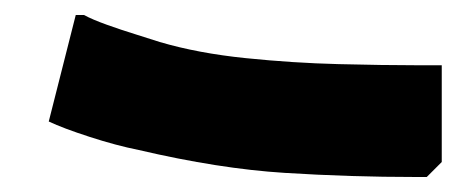

<svg xmlns="http://www.w3.org/2000/svg" viewBox="-20 -236 609 256"><path d="M569 -149V-20L549 0H535Q447 0 359.5 -5.5Q272 -11 165 -36Q135 -42 99.5 -53.5Q64 -65 45 -74L81 -216H92Q103 -210 122.5 -203Q142 -196 161.5 -190Q181 -184 193 -180Q244 -165 307.5 -158.5Q371 -152 431.5 -150.5Q492 -149 535 -149Z"/></svg>

Font: Kufam
Style: Bold Italic
Weight: 700
Italic angle: -11°
Designer: Artur Schmal
Foundry: Original Type
Version: Version 1.301; ttfautohint (v1.8.3)